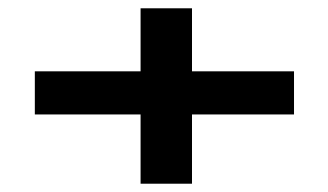

<svg xmlns="http://www.w3.org/2000/svg" viewBox="-20 -547 790 463"><path d="M319 -104V-271H64V-375H319V-527H443V-375H689V-271H443V-104Z"/></svg>

Font: Inconsolata ExtraExpanded ExtraBold
Style: Regular
Weight: 800
Width: 8
Monospace: yes
Designer: Raph Levien, Cyreal, Brenton Simpson
Foundry: Raph Levien, Cyreal, Google
Version: Version 3.001; ttfautohint (v1.8.2.53-6de2)